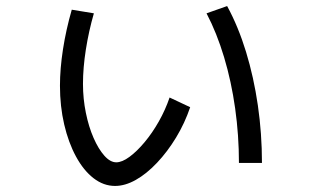

<svg xmlns="http://www.w3.org/2000/svg" viewBox="-20 -593 1040 634"><path d="M360 21Q322 21 289 -4.5Q256 -30 231 -76Q206 -122 192 -182Q178 -242 178 -310Q178 -366 188 -430.5Q198 -495 217 -561L290 -549Q273 -490 263.5 -429.5Q254 -369 254 -316Q254 -267 263.5 -220.5Q273 -174 289 -137.5Q305 -101 324.5 -79Q344 -57 364 -57Q383 -57 407.5 -75Q432 -93 457.5 -123.5Q483 -154 504.5 -192Q526 -230 540 -271L608 -239Q590 -186 561.5 -139Q533 -92 498.5 -55.5Q464 -19 428.5 1Q393 21 360 21ZM769 -55Q769 -146 756.5 -235Q744 -324 720 -404Q696 -484 662 -549L730 -573Q767 -505 792.5 -421.5Q818 -338 831.5 -245Q845 -152 845 -55Z"/></svg>

Font: M PLUS 1 Thin
Style: Regular
Weight: 400
Version: Version 1.001